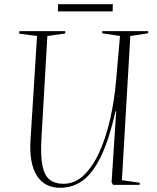

<svg xmlns="http://www.w3.org/2000/svg" viewBox="-20 -878 746 912"><path d="M559 -22 644 -10 643 0H517L510 -12L532 -350H529Q499 -218 461 -138Q423 -58 375 -22Q327 14 266 14Q191 14 154.5 -44.5Q118 -103 125 -214L156 -707L71 -718L72 -730H290V-719L205 -707L177 -223Q172 -139 181.5 -91.5Q191 -44 216 -24.5Q241 -5 281 -5Q336 -5 379 -46.5Q422 -88 453 -157.5Q484 -227 503.5 -313.5Q523 -400 531 -491L550 -707L465 -720L466 -730H684V-720L599 -707ZM256 -858H516L515 -824H255Z"/></svg>

Font: Display Extralight
Style: Italic
Weight: 200
Italic angle: -2°
Designer: Latin by Veronika Burian and Jose Scaglione. Greek by Irene Vlachou. Cyrillic by Vera Evstafieva
Foundry: TypeTogether
Version: Version 3.002